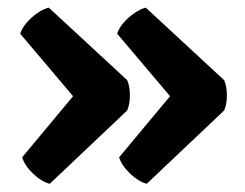

<svg xmlns="http://www.w3.org/2000/svg" viewBox="-20 -500 624 490"><path d="M104.5 -480.5 304.5 -295.5Q311.5 -280 311.5 -256.8Q311.5 -233.5 304.5 -218L107 -31Q85.5 -36.5 64.2 -57Q43 -77.5 36.5 -98.5L166.5 -254.5L31.5 -414Q36 -428 47.8 -441.8Q59.5 -455.5 74.8 -466.2Q90 -477 104.5 -480.5ZM352 -480.5 552 -295.5Q559 -280 559 -256.8Q559 -233.5 552 -218L354.5 -31Q333.5 -36.5 312 -57Q290.5 -77.5 284 -98.5L414 -254.5L279 -414Q283.5 -428 295.2 -441.8Q307 -455.5 322.5 -466.2Q338 -477 352 -480.5Z"/></svg>

Font: Signika Light SemiBold
Style: Regular
Weight: 600
Version: Version 2.003;gftools[0.9.32]